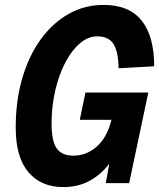

<svg xmlns="http://www.w3.org/2000/svg" viewBox="-20 -746 648 782"><path d="M238 16Q147 16 95.5 -45Q44 -106 44 -226Q44 -337 71 -428.5Q98 -520 146.5 -586.5Q195 -653 260 -689.5Q325 -726 402 -726Q506 -726 557 -662Q608 -598 608 -476L463 -468Q462 -536 442 -567Q422 -598 376 -598Q339 -598 305.5 -569.5Q272 -541 246 -491.5Q220 -442 205 -377.5Q190 -313 190 -242Q190 -171 211 -141.5Q232 -112 279 -112Q332 -112 374 -149Q416 -186 434 -258H305L328 -369H584L506 0H411L425 -80Q394 -37 346.5 -10.5Q299 16 238 16Z"/></svg>

Font: Geist Mono
Style: Bold Italic
Weight: 700
Italic angle: -12°
Monospace: yes
Designer: Basement.studio, Andrés Briganti, Mateo Zaragoza
Foundry: Basement.studio, Vercel, Andrés Briganti, Guido Ferreyra, Mateo Zaragoza
Version: Version 1.500; ttfautohint (v1.8.4.7-5d5b)